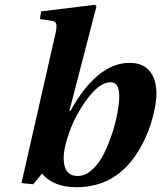

<svg xmlns="http://www.w3.org/2000/svg" viewBox="-20 -762 667 794"><path d="M243.2 -108.9Q243.2 -34.2 301.8 -34.2Q333 -34.2 361.8 -60.8Q390.6 -87.4 410.2 -127.2Q429.7 -167 444.6 -212.9Q459.5 -258.8 466.3 -298.1Q473.1 -337.4 473.1 -362.8Q473.1 -393.6 464.4 -407.7Q455.6 -421.9 437 -421.9Q403.8 -421.9 367.2 -384Q330.6 -346.2 296.9 -284.2Q273.9 -240.2 258.5 -190.7Q243.2 -141.1 243.2 -108.9ZM68.8 -4.9 210 -626Q215.8 -653.3 212.4 -663.8Q209 -674.3 194.8 -675.8L145 -683.1L149.9 -714.8L373 -742.2L378.9 -735.8L267.1 -304.2H272Q324.2 -399.9 386.2 -450.9Q448.2 -502 515.1 -502Q571.3 -502 599.1 -467.8Q627 -433.6 627 -375Q627 -336.9 611.1 -275.1Q595.2 -213.4 562 -153.8Q469.7 12.2 296.9 12.2Q200.7 12.2 153.8 -43.9L117.2 0Z"/></svg>

Font: Linguistics Pro
Style: Bold Italic
Weight: 700
Italic angle: -12°
Designer: Stefan Peev, Context Ltd
Foundry: Stefan Peev, Context Ltd
Version: Version 001.000